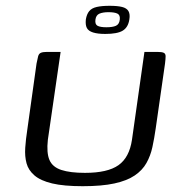

<svg xmlns="http://www.w3.org/2000/svg" viewBox="-20 -639 632 662"><path d="M517 -197Q512 -162 505.5 -132Q499 -102 485 -77Q471 -52 444.5 -34Q418 -16 374.5 -6.5Q331 3 265 3Q200 3 160 -6.5Q120 -16 99 -34Q78 -52 71.5 -76Q65 -100 67 -129.5Q69 -159 74 -191L106 -420Q109 -436 111.5 -445Q114 -454 121 -457Q128 -460 142 -460H189L145 -157Q140 -112 150.5 -87.5Q161 -63 191.5 -53Q222 -43 273 -43Q351 -43 388.5 -69.5Q426 -96 435 -157L478 -460H523Q538 -460 544.5 -457Q551 -454 551 -445Q551 -436 549 -420ZM343 -522Q317 -522 301 -527Q285 -532 279.5 -542.5Q274 -553 276 -572Q279 -590 287.5 -600.5Q296 -611 313.5 -615Q331 -619 358 -619Q385 -619 401 -615Q417 -611 423 -600.5Q429 -590 426 -572Q422 -545 403.5 -533.5Q385 -522 343 -522ZM347 -545Q368 -545 379.5 -550Q391 -555 393 -571Q395 -587 385 -592Q375 -597 354 -597Q335 -597 323 -592Q311 -587 309 -571Q307 -555 316.5 -550Q326 -545 347 -545Z"/></svg>

Font: Genos
Style: Italic
Weight: 400
Italic angle: -8°
Version: Version 1.010